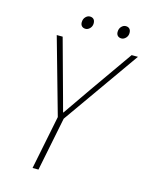

<svg xmlns="http://www.w3.org/2000/svg" viewBox="-118 -865 734 941"><g transform="rotate(15 249.0 -395.0)"><path d="M140 0 195 -273 86 -660H116L175 -445Q185 -409 194.5 -374Q204 -339 214 -302H216Q241 -337 265.5 -373.5Q290 -410 315 -445L466 -660H498L225 -273L170 0ZM214 -726Q202 -726 195 -733Q188 -740 188 -752Q188 -769 198 -779.5Q208 -790 220 -790Q232 -790 239 -783Q246 -776 246 -762Q246 -747 236 -736.5Q226 -726 214 -726ZM396 -726Q384 -726 377 -733Q370 -740 370 -752Q370 -769 380 -779.5Q390 -790 402 -790Q414 -790 421 -783Q428 -776 428 -762Q428 -747 418 -736.5Q408 -726 396 -726Z"/></g></svg>

Font: Source Sans 3 VF
Style: Italic
Weight: 200
Italic angle: -11°
Designer: Paul D. Hunt
Foundry: Adobe Systems Incorporated
Version: Version 3.042;hotconv 1.0.118;makeotfexe 2.5.65603